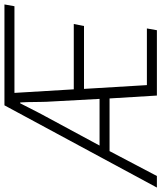

<svg xmlns="http://www.w3.org/2000/svg" viewBox="3 -775 726 864"><g transform="rotate(-90 366.0 -343.0)"><path d="M-46 0 324 -686H778L770 -641H380L396 -374H690L681 -328H398L415 -45H670L662 0H368L355 -213H118L6 0ZM143 -258H353L340 -497Q340 -503 339.5 -516.5Q339 -530 339 -547Q339 -564 338.5 -582Q338 -600 337 -615H333Q325 -599 314 -577.5Q303 -556 292 -534.5Q281 -513 272 -497Z"/></g></svg>

Font: Archivo Condensed Thin
Style: Italic
Weight: 250
Width: 3
Italic angle: -10°
Designer: Hector Gatti
Foundry: Omnibus-Type
Version: Version 2.001